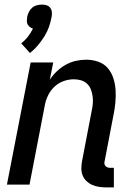

<svg xmlns="http://www.w3.org/2000/svg" viewBox="-20 -801 590 833"><path d="M474 12H440Q424 12 408.5 9.5Q393 7 379.5 1Q366 -5 355 -15.5Q344 -26 338.5 -40Q333 -54 333 -70Q333 -86 336 -102L377 -316Q381 -333 382.5 -349.5Q384 -366 382 -382Q380 -398 374.5 -412.5Q369 -427 358 -437.5Q347 -448 332 -452.5Q317 -457 300 -457Q279 -457 257 -449.5Q235 -442 217.5 -426Q200 -410 189.5 -389Q179 -368 175 -347L108 0H10L113 -530H211L196 -455Q209 -475 227 -492Q245 -509 266 -520.5Q287 -532 309.5 -537Q332 -542 354 -542Q382 -542 407 -533Q432 -524 448 -505Q464 -486 472 -461Q480 -436 481.5 -409.5Q483 -383 480.5 -355.5Q478 -328 472 -300L434 -102Q432 -96 433 -90.5Q434 -85 437.5 -81Q441 -77 446 -75Q451 -73 457 -73H474ZM110 -571 72 -613Q89 -626 101.5 -642.5Q114 -659 123 -677Q116 -679 110 -683.5Q104 -688 100 -695Q96 -702 96.5 -710.5Q97 -719 98 -728Q100 -738 105 -748.5Q110 -759 119 -767Q128 -775 139.5 -778Q151 -781 162 -781Q173 -781 182.5 -778Q192 -775 198 -767Q204 -759 205 -748.5Q206 -738 204 -728Q200 -706 192.5 -684.5Q185 -663 172.5 -643Q160 -623 144.5 -604.5Q129 -586 110 -571Z"/></svg>

Font: Lode Dark Term
Style: Bold Italic
Weight: 700
Italic angle: -11°
Monospace: yes
Designer: Belleve Invis
Foundry: Belleve Invis
Version: Version 29.2.0